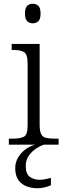

<svg xmlns="http://www.w3.org/2000/svg" viewBox="-20 -770 342 1022"><path d="M155 -646Q137 -646 125 -657Q113 -668 113 -698Q113 -728 125 -739Q137 -750 155 -750Q172 -750 184 -739Q196 -728 196 -698Q196 -668 184 -657Q172 -646 155 -646ZM27 0V-32H47Q90 -32 108.5 -43Q127 -54 127 -102V-431Q127 -481 108.5 -492.5Q90 -504 52 -504H42V-536H191V-105Q191 -72 199 -56.5Q207 -41 224.5 -36.5Q242 -32 271 -32H292V0ZM182 232Q125 232 93 205Q61 178 61 125Q61 95 76 69Q91 43 115.5 25Q140 7 167 0H214Q195 6 172.5 20.5Q150 35 133.5 58.5Q117 82 117 114Q117 155 138.5 171Q160 187 190 187Q204 187 218 184.5Q232 182 251 177V216Q236 223 216.5 227.5Q197 232 182 232Z"/></svg>

Font: Noto Serif Tamil Light
Style: Regular
Weight: 300
Designer: Indian Type Foundry, Tom Grace, and the Monotype Design Team
Foundry: Monotype Imaging Inc.
Version: Version 2.004; ttfautohint (v1.8.4.7-5d5b)